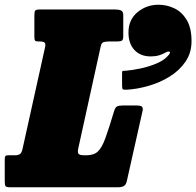

<svg xmlns="http://www.w3.org/2000/svg" viewBox="-60 -790 828 810"><path d="M-40 -24V-117Q-40 -127 -37.5 -131Q-35 -135 -25.5 -135H3.5Q16.5 -135 24 -140Q31.5 -145 35 -161.5L130 -590Q133.5 -604.5 128.5 -609.8Q123.5 -615 108.5 -615H102.5Q91.5 -615 88.2 -618.5Q85 -622 85 -634V-723Q85 -740 88.2 -745Q91.5 -750 108.5 -750H425.5Q440.5 -750 450.2 -746Q460 -742 460 -726V-639Q460 -622.5 454.5 -618.8Q449 -615 433.5 -615H399.5Q385 -615 376.5 -612Q368 -609 365 -595L270 -163Q266.5 -146 271.8 -140.5Q277 -135 294.5 -135H305Q336 -135 353 -151Q370 -167 384.8 -207.8Q399.5 -248.5 422 -323Q426.5 -337.5 434.2 -341.2Q442 -345 458 -345H517Q529.5 -345 536 -342Q542.5 -339 542.5 -327L475 -26Q471.5 -10.5 462.5 -5.2Q453.5 0 437.5 0H-17.5Q-32.5 0 -36.2 -4.2Q-40 -8.5 -40 -24ZM482 -653Q482 -707 520 -738.5Q558 -770 609 -770Q643.5 -770 675.2 -755Q707 -740 727.5 -706.2Q748 -672.5 748 -616Q748 -567 722.5 -529.8Q697 -492.5 655.8 -467Q614.5 -441.5 566.8 -427.8Q519 -414 474.5 -411.5Q461.5 -411 458.2 -413.5Q455 -416 455 -429V-482Q455 -491 458.5 -491Q462 -491 470 -491.5Q499 -494 534.2 -501.5Q569.5 -509 601 -522.5Q632.5 -536 649 -555Q661.5 -569 655 -571.8Q648.5 -574.5 637 -567.5Q625.5 -561 610.5 -556.5Q595.5 -552 576 -552Q532.5 -552 507.2 -579Q482 -606 482 -653Z"/></svg>

Font: Besley* Condensed Fatface
Style: Italic
Weight: 900
Width: 3
Italic angle: -13°
Designer: Owen Earl
Foundry: indestructible type*
Version: Version 3.000; ttfautohint (v1.8.3)